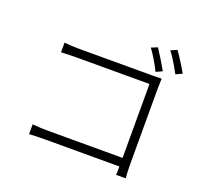

<svg xmlns="http://www.w3.org/2000/svg" viewBox="-146 -1017 1291 1218"><g transform="rotate(20 500.0 -408.0)"><path d="M810 -688 768 -668Q753 -699 729.5 -738.5Q706 -778 687 -803L729 -820Q745 -796 768.5 -758Q792 -720 810 -688ZM934 -716 891 -697Q841 -789 809 -829L851 -847Q868 -824 892 -786Q916 -748 934 -716ZM264 -640H751Q798 -640 819 -641Q818 -606 817 -571V-55Q817 -27 818.5 -4Q820 19 821 31H756Q758 15 758 -50V-583H265Q225 -583 162 -580V-645Q214 -640 264 -640ZM253 -84H787V-26H255Q221 -26 149 -23V-89Q202 -84 253 -84Z"/></g></svg>

Font: 寒蝉端黑体 Light
Style: Regular
Weight: 300
Designer: ChillDuanSans {Warren2060}; 
Source Han Sans {Ryoko NISHIZUKA 西塚涼子 (kana, bopomofo & ideographs); Paul D. Hunt (Latin, G
Foundry: ChillType&Adobe
Version: Version 1.300;Glyphs 3.3 (3306)